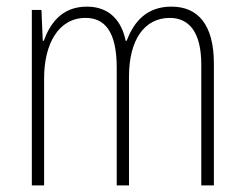

<svg xmlns="http://www.w3.org/2000/svg" viewBox="-20 -652 737 579"><path d="M497 -632C425 -632 385 -590 362 -529H359C347 -588 311 -632 242 -632C164 -632 130 -578 112 -529H109L105 -622H76V-93H113V-416C113 -519 156 -598 238 -598C293 -598 332 -561 332 -448V-93H369V-421C369 -534 417 -598 492 -598C548 -598 587 -558 587 -457V-93H625V-460C625 -579 576 -632 497 -632Z"/></svg>

Font: Noto Sans Telugu UI Condensed ExtraLight
Style: Regular
Weight: 200
Width: 3
Designer: Jelle Bosma - Monotype Design Team
Foundry: Monotype Imaging Inc.
Version: Version 2.005